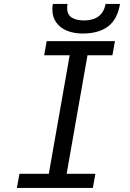

<svg xmlns="http://www.w3.org/2000/svg" viewBox="-20 -928 640 948"><path d="M76 -70H221L324 -655H198L210.5 -725H547.5L535 -655H412L309 -70H451L438.5 0H63.5ZM238.5 -881.5Q238.5 -892.5 241 -908.5H313.5Q311.5 -899 311.5 -889Q311.5 -855.5 334.5 -841.2Q357.5 -827 395 -827Q485.5 -827 501.5 -908.5H572.5Q559.5 -831.5 513 -797Q466.5 -762.5 388 -762.5Q345 -762.5 311 -776.2Q277 -790 257.8 -817Q238.5 -844 238.5 -881.5Z"/></svg>

Font: JuliaMono
Style: Italic
Weight: 400
Italic angle: -9°
Monospace: yes
Designer: cormullion
Foundry: corm
Version: Version 0.057; ttfautohint (v1.8.4)